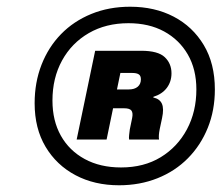

<svg xmlns="http://www.w3.org/2000/svg" viewBox="-20 -758 659 571"><path d="M334 -207Q261 -207 204.5 -237Q148 -267 115.5 -321.5Q83 -376 83 -451Q83 -513 103.5 -565.5Q124 -618 161.5 -656.5Q199 -695 251.5 -716.5Q304 -738 367 -738Q440 -738 496.5 -708.5Q553 -679 586 -624Q619 -569 619 -492Q619 -430 598 -378Q577 -326 539 -287.5Q501 -249 448.5 -228Q396 -207 334 -207ZM340 -260Q408 -260 458 -290.5Q508 -321 536 -373.5Q564 -426 564 -492Q564 -552 538.5 -596Q513 -640 468 -664.5Q423 -689 362 -689Q295 -689 244 -659.5Q193 -630 164.5 -578Q136 -526 136 -459Q136 -399 161 -354.5Q186 -310 232 -285Q278 -260 340 -260ZM208 -343 263 -607H400Q450 -607 470 -588Q490 -569 490 -540Q490 -515 476 -496.5Q462 -478 436 -470V-468Q455 -464 461.5 -449.5Q468 -435 462 -407L455 -374Q453 -364 452.5 -356Q452 -348 453 -343H364Q363 -348 364 -356.5Q365 -365 366 -373L373 -407Q376 -422 371 -429Q366 -436 349 -436H302L313 -492H363Q380 -492 389.5 -500Q399 -508 399 -522Q399 -533 392.5 -537Q386 -541 374 -541H338L297 -343Z"/></svg>

Font: Mona Sans ExtraLight Black
Style: Italic
Weight: 900
Italic angle: -11.6951°
Version: Version 2.000